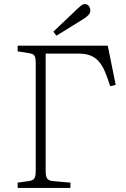

<svg xmlns="http://www.w3.org/2000/svg" viewBox="-20 -926 623 946"><path d="M67 0V-26L123 -34Q143 -37 149.5 -47.5Q156 -58 156 -85V-617Q156 -643 149.5 -652Q143 -661 123 -664L67 -673V-701H511L550 -508L523 -501Q510 -542 497.5 -572Q485 -602 468 -622Q451 -642 426.5 -652Q402 -662 366 -662H205V-81Q205 -59 212 -47.5Q219 -36 239 -34L327 -26V0ZM258 -750 243 -770 364 -885Q377 -897 384 -901.5Q391 -906 399 -906Q410 -906 417.5 -896.5Q425 -887 425 -875Q425 -863 417 -853.5Q409 -844 392 -833Z"/></svg>

Font: Literata ExtraLight
Style: Regular
Weight: 250
Designer: Latin by Veronika Burian and Jose Scaglione. Greek by Irene Vlachou. Cyrillic by Vera Evstafieva.
Foundry: TypeTogether
Version: Version 3.103;gftools[0.9.29]